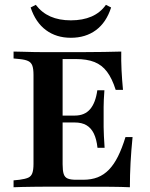

<svg xmlns="http://www.w3.org/2000/svg" viewBox="-20 -788 633 808"><path d="M171.8 -2.4Q147.6 -2.4 122.2 -2Q96.8 -1.6 74.6 -1.2Q52.4 -0.8 37.1 0V-29L62.1 -31.5Q86.3 -34.7 98.8 -40.3Q111.3 -46 116.1 -59.7Q121 -73.4 121 -98.4V-472.6Q121 -498.4 116.1 -511.7Q111.3 -525 98.8 -531Q86.3 -537.1 62.1 -539.5L37.1 -541.9V-571Q52.4 -571 74.6 -570.2Q96.8 -569.4 122.2 -569Q147.6 -568.5 171.8 -568.5H183.1H312.9Q374.2 -568.5 416.9 -569.4Q459.7 -570.2 490.3 -571Q489.5 -533.1 491.5 -492.7Q493.5 -452.4 497.6 -409.7H466.9Q451.6 -458.1 430.2 -486.3Q408.9 -514.5 377.4 -527Q346 -539.5 299.2 -539.5H243.5V-96.8Q243.5 -70.2 248 -56Q252.4 -41.9 264.9 -36.7Q277.4 -31.5 300 -31.5H329.8Q364.5 -31.5 391.1 -41.9Q417.7 -52.4 438.7 -74.2Q459.7 -96 476.6 -129.8Q493.5 -163.7 508.1 -211.3H537.9Q532.3 -155.6 529.4 -103.2Q526.6 -50.8 526.6 0Q493.5 -1.6 446.4 -2Q399.2 -2.4 330.6 -2.4H183.1ZM212.9 -272.6V-301.6H375.8V-272.6ZM390.3 -166.1Q386.3 -202.4 375 -225.8Q363.7 -249.2 344 -260.9Q324.2 -272.6 294.4 -272.6V-301.6Q336.3 -301.6 359.3 -328.6Q382.3 -355.6 389.5 -408.1H419.4Q416.1 -363.7 416.1 -337.9Q416.1 -312.1 416.1 -287.1Q416.1 -270.2 416.1 -253.2Q416.1 -236.3 417.3 -215.3Q418.5 -194.4 420.2 -166.1ZM278.2 -629Q216.9 -629 173.4 -661.3Q129.8 -693.5 108.9 -756.5L130.6 -767.7Q155.6 -734.7 192.3 -718.5Q229 -702.4 278.2 -702.4Q328.2 -702.4 365.3 -718.5Q402.4 -734.7 425.8 -767.7L447.6 -756.5Q427.4 -693.5 383.9 -661.3Q340.3 -629 278.2 -629Z"/></svg>

Font: Playfair 5pt SemiExpanded Light
Style: Bold
Weight: 700
Version: Version 2.203